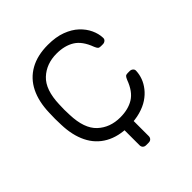

<svg xmlns="http://www.w3.org/2000/svg" viewBox="-183 -651 902 902"><g transform="rotate(-45 268.0 -200.0)"><path d="M271 130Q261 130 255 124Q249 118 249 108V0L310 -36V108Q310 118 304 124Q298 130 288 130ZM278 10Q208 10 159 -17.5Q110 -45 84.5 -97Q59 -149 57 -220Q56 -235 56 -260Q56 -285 57 -300Q59 -372 84.5 -423.5Q110 -475 159 -502.5Q208 -530 278 -530Q331 -530 369.5 -515.5Q408 -501 433 -477.5Q458 -454 471 -426Q484 -398 485 -371Q486 -361 479 -355Q472 -349 463 -349H449Q439 -349 434.5 -353.5Q430 -358 425 -370Q404 -427 367.5 -449.5Q331 -472 278 -472Q210 -472 165.5 -430.5Q121 -389 118 -295Q116 -260 118 -225Q121 -131 165.5 -89.5Q210 -48 278 -48Q331 -48 367.5 -70.5Q404 -93 425 -150Q430 -162 434.5 -166.5Q439 -171 449 -171H463Q472 -171 479 -165Q486 -159 485 -149Q484 -127 476 -105Q468 -83 451.5 -62Q435 -41 411 -25Q387 -9 353.5 0.5Q320 10 278 10Z"/></g></svg>

Font: Rubik Light
Style: Regular
Weight: 300
Designer: Hubert and Fischer
Foundry: Hubert and Fischer
Version: Version 2.300;gftools[0.9.30]